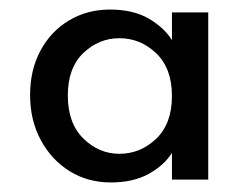

<svg xmlns="http://www.w3.org/2000/svg" viewBox="-20 -729 526 402"><path d="M212 -347Q164 -347 126 -370.5Q88 -394 65.5 -435.5Q43 -477 43 -530Q43 -583 65 -623.5Q87 -664 125 -686.5Q163 -709 210 -709Q259 -709 291.5 -690Q324 -671 340 -645V-703H416V-353H340V-409Q324 -383 291.5 -365Q259 -347 212 -347ZM230 -407Q274 -407 307 -438.5Q340 -470 340 -528Q340 -586 307 -617.5Q274 -649 230 -649Q187 -649 154.5 -618Q122 -587 122 -529Q122 -471 154.5 -439Q187 -407 230 -407Z"/></svg>

Font: Envelope Sans Variable
Style: Regular
Weight: 500
Designer: Andreas Rasmussen / Norman Anderson
Foundry: mail.de GmbH
Version: Version 1.150